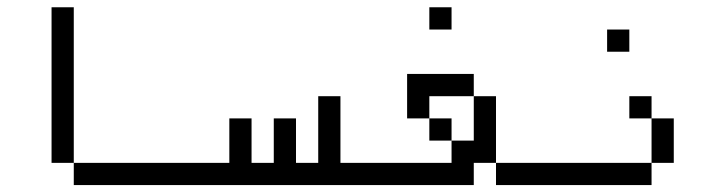

<svg xmlns="http://www.w3.org/2000/svg" viewBox="-20 -708 2040 540"><path d="M500 -187.5V-250H187.5V-187.5ZM187.5 -250V-687.5H125V-250Z M1000 -187.5V-250H937.5V-437.5H875V-250H812.5Q812.5 -250 812.5 -375H750Q750 -375 750 -250H687.5Q687.5 -250 687.5 -375H625Q625 -375 625 -250H500V-187.5Z M1500 -187.5V-250H1375V-187.5ZM1250 -625V-687.5H1187.5V-625ZM1312.5 -250H1375V-437.5H1312.5Q1312.5 -437.5 1312.5 -312.5H1250V-250H1000V-187.5H1312.5ZM1250 -312.5V-375H1187.5V-312.5ZM1187.5 -375V-437.5H1312.5V-500H1125Q1125 -500 1125 -375Z M1750 -562.5V-625H1687.5V-562.5ZM1812.5 -250H1500V-187.5H1812.5ZM1812.5 -250H1875Q1875 -250 1875 -375H1812.5Q1812.5 -375 1812.5 -250ZM1812.5 -375V-437.5H1750V-375Z"/></svg>

Font: BFUnifontExMono
Style: Regular
Weight: 500
Version: Version 15.0.06